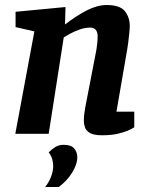

<svg xmlns="http://www.w3.org/2000/svg" viewBox="-20 -533 597 765"><path d="M387 6Q354 6 338.5 -3Q323 -12 318.5 -25.5Q314 -39 314 -52Q314 -68 316.5 -84.5Q319 -101 321 -112L364 -334Q366 -347 367.5 -360.5Q369 -374 369 -390Q369 -404 362 -413.5Q355 -423 339 -423Q318 -423 296 -415Q274 -407 257 -397.5Q240 -388 234 -384L174 0H41L117 -408L42 -425V-486L241 -505L239 -436H240Q262 -453 283.5 -467Q305 -481 325.5 -491.5Q346 -502 366 -507.5Q386 -513 405 -513Q458 -513 477.5 -488.5Q497 -464 497 -430Q497 -419 495 -400Q493 -381 491 -364Q489 -347 487 -337L444 -88H515V-26Q513 -24 497 -16Q481 -8 453 -1Q425 6 387 6ZM160 212Q176 192 184 169.5Q192 147 192 129Q192 115 188 101Q184 87 174 74Q186 62 200 53Q214 44 234 44Q264 44 276 59Q288 74 288 93Q288 122 267 155.5Q246 189 214 212Z"/></svg>

Font: Faustina Light
Style: Bold Italic
Weight: 700
Italic angle: -8°
Version: Version 1.200